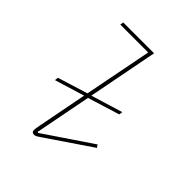

<svg xmlns="http://www.w3.org/2000/svg" viewBox="-206 -870 1013 1013"><g transform="rotate(45 300.0 -364.0)"><path d="M214 12Q196 12 196 -7Q196 -10 197 -18Q198 -26 201 -42L255 -321L88 -270L91 -290L259 -342L333 -721H125L128 -740H358L282 -348L459 -402L456 -382L278 -327L217 -13L222 -10L487 -189L498 -174L255 -9Q242 0 232.5 6Q223 12 214 12Z"/></g></svg>

Font: IBM Plex Mono Thin
Style: Italic
Weight: 100
Italic angle: -9°
Monospace: yes
Designer: Mike Abbink, Paul van der Laan, Pieter van Rosmalen
Foundry: Bold Monday
Version: Version 2.3